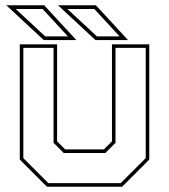

<svg xmlns="http://www.w3.org/2000/svg" viewBox="-20 -708 641 728"><path d="M158 0 55 -103V-540H196.5V-172L227 -141.5H374L404.5 -172V-540H546V-103L443 0ZM163.5 -13.5H437.5L532.5 -108.5V-526.5H418V-166.5L379.5 -128H221.5L183 -166.5V-526.5H68.5V-108.5ZM465.5 -556H342L200 -688H343.5ZM433.5 -570 337.5 -674H235.5L347.5 -570ZM269.5 -556H146L4 -688H147.5ZM237.5 -570 141.5 -674H39.5L151.5 -570Z"/></svg>

Font: Tourney Thin
Style: Regular
Weight: 100
Designer: Tyler Finck
Foundry: Etcetera Type Co
Version: Version 1.015